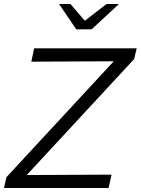

<svg xmlns="http://www.w3.org/2000/svg" viewBox="-37 -942 705 962"><path d="M-17 0 -5 -54 533 -635 120 -633 134 -700H648L635 -646L97 -65L522 -67L507 0ZM345 -795 259 -922H316L388 -838L497 -922H559L422 -795Z"/></svg>

Font: Red Hat Text
Style: Italic
Weight: 400
Italic angle: -12°
Designer: Pentagram, MCKL
Foundry: Pentagram, MCKL
Version: Version 1.023